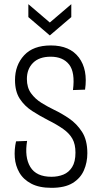

<svg xmlns="http://www.w3.org/2000/svg" viewBox="-20 -890 487 921"><path d="M227 11Q168 11 130 -9Q92 -29 73 -62Q54 -95 51 -134Q48 -173 57 -212L110 -214Q97 -136 125.5 -89Q154 -42 227 -42Q258 -42 284 -52.5Q310 -63 326 -88.5Q342 -114 342 -158Q342 -198 327.5 -224Q313 -250 283.5 -271Q254 -292 210 -314Q171 -334 134.5 -357.5Q98 -381 75 -416Q52 -451 52 -506Q52 -577 95.5 -624.5Q139 -672 224 -672Q315 -672 358.5 -614Q402 -556 388 -460L330 -458Q341 -543 311.5 -580.5Q282 -618 223 -618Q168 -618 138.5 -588.5Q109 -559 109 -511Q109 -470 129 -442.5Q149 -415 179 -396.5Q209 -378 240 -363Q274 -347 311 -322Q348 -297 373.5 -257.5Q399 -218 399 -155Q399 -111 382.5 -73Q366 -35 328.5 -12Q291 11 227 11ZM116 -870 219 -782 322 -870V-808L219 -720L116 -808Z"/></svg>

Font: Bricolage Grotesque 12pt Condensed ExtraLight
Style: Regular
Weight: 200
Width: 3
Designer: Mathieu Triay
Foundry: Atelier Triay
Version: Version 1.001; ttfautohint (v1.8.4.7-5d5b);gftools[0.9.33.de